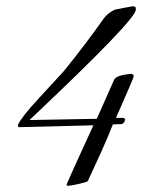

<svg xmlns="http://www.w3.org/2000/svg" viewBox="-20 -592 477 619"><path d="M200 7 195 6V2Q195 1 216.5 -46.5Q238 -94 281 -188L39 -182L38 -190Q43 -201 60 -223Q77 -245 106 -276L186 -363Q224 -410 255 -451Q286 -492 310 -526Q319 -540 330 -548.5Q341 -557 351 -561Q366 -564 381 -567Q396 -570 410 -572L417 -569L418 -562Q424 -534 75 -205L292 -209L348 -335Q355 -350 404 -354L410 -351L411 -345Q412 -344 354 -212H378L384 -208L380 -197L373 -192L344 -191Q327 -148 306.5 -102.5Q286 -57 263 -8Q260 -5 234 1Q207 7 200 7Z"/></svg>

Font: Carattere
Style: Regular
Weight: 400
Designer: Robert E. Leuschke
Foundry: Robert E. Leuschke
Version: Version 1.010; ttfautohint (v1.8.3)